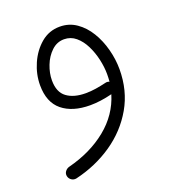

<svg xmlns="http://www.w3.org/2000/svg" viewBox="-113 -415 689 767"><g transform="rotate(-20 231.5 -31.5)"><path d="M226.1 -328.1Q265.6 -328.1 296.6 -306.6Q327.6 -285.2 349.1 -249.8Q370.6 -214.4 381.8 -171.6Q393.1 -128.9 393.1 -86.9Q393.1 3.9 351.8 75.7Q310.5 147.5 240 195.8Q169.4 244.1 81.5 264.6Q70.3 266.6 61 260.3Q51.8 253.9 49.3 243.2Q46.9 231.9 53.5 222.9Q60.1 213.9 70.8 210.9Q168.5 186 236.3 130.9Q304.2 75.7 328.1 -3.9Q277.8 8.8 234.4 8.8Q159.7 8.8 116.2 -26.6Q72.8 -62 72.8 -134.8Q72.8 -181.2 92.3 -225.6Q111.8 -270 146.2 -299.1Q180.7 -328.1 226.1 -328.1ZM124 -136.7Q124 -86.4 153.8 -64.5Q183.6 -42.5 233.9 -42.5Q255.4 -42.5 277.1 -45.9Q298.8 -49.3 321.3 -54.7Q329.6 -57.1 338.4 -53.2Q339.8 -68.8 339.8 -85Q339.8 -114.7 332.5 -147.7Q325.2 -180.7 310.8 -209.7Q296.4 -238.8 274.9 -256.8Q253.4 -274.9 225.1 -274.9Q194.8 -274.9 171.9 -253.2Q148.9 -231.4 136.5 -199.5Q124 -167.5 124 -136.7Z"/></g></svg>

Font: Mikhak-DS1-FD Light
Style: Regular
Weight: 300
Designer: Amin Abedi
Version: Version 3.2